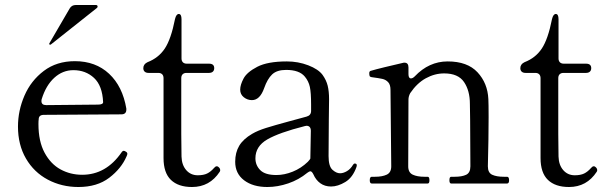

<svg xmlns="http://www.w3.org/2000/svg" viewBox="-20 -735 2420 769"><path d="M490 -119Q490 -115 487 -109Q466 -60 417.5 -23Q369 14 294 14Q227 14 171.5 -15.5Q116 -45 84 -100Q52 -155 52 -228Q52 -292 78 -352Q104 -412 155.5 -451Q207 -490 280 -490Q363 -490 417 -439.5Q471 -389 486 -300V-296Q486 -277 466 -277L156 -275Q135 -275 135 -257Q134 -251 134 -238Q134 -169 158.5 -123.5Q183 -78 222.5 -56.5Q262 -35 309 -35Q405 -35 467 -125Q471 -131 476 -131Q479 -131 485 -127Q490 -124 490 -119ZM147 -338Q146 -335 146 -330Q146 -314 165 -314L372 -316Q393 -316 393 -326Q390 -392 356.5 -423Q323 -454 274 -454Q231 -454 197.5 -423.5Q164 -393 147 -338ZM368 -703Q371 -706 371 -708Q371 -715 364 -715H284Q267 -715 259 -701L178 -562L177 -559Q177 -558 178 -557Q179 -556 181 -556Q183 -556 184 -557Z M635 -102V-422Q635 -432 629.5 -437.5Q624 -443 614 -443H575Q565 -443 559.5 -448Q554 -453 554 -462Q554 -478 571 -486Q615 -503 640 -540.5Q665 -578 681 -659Q686 -679 696 -679Q707 -679 707 -658V-501Q707 -491 712.5 -485.5Q718 -480 728 -480H817Q838 -480 838 -462Q838 -453 832.5 -448Q827 -443 817 -443H727Q717 -443 711.5 -437.5Q706 -432 706 -422V-198L707 -108Q708 -74 726 -53.5Q744 -33 772 -33Q795 -33 809.5 -40Q824 -47 838 -63Q843 -69 848 -69Q853 -69 857.5 -64Q862 -59 862 -54Q862 -50 860 -47Q820 14 749 14Q694 14 664.5 -14.5Q635 -43 635 -102Z M1409 -73 1408 -67Q1393 -24 1363 -6Q1333 12 1306 12Q1281 12 1263 -1Q1245 -14 1235 -37Q1229 -49 1223 -49Q1219 -49 1211 -43Q1177 -15 1134.5 -0.5Q1092 14 1051 14Q993 14 957.5 -13Q922 -40 922 -87Q922 -124 938 -151Q954 -178 990 -199Q1012 -212 1045.5 -222.5Q1079 -233 1138 -249Q1191 -263 1208 -268Q1226 -273 1226 -291V-316Q1226 -364 1221 -387Q1216 -410 1201 -428Q1179 -455 1126 -455Q1089 -455 1070 -437Q1051 -419 1038 -382Q1021 -334 989 -334Q971 -334 956.5 -345.5Q942 -357 942 -376Q942 -395 955.5 -420.5Q969 -446 1010.5 -467.5Q1052 -489 1129 -489Q1174 -489 1214.5 -473.5Q1255 -458 1272 -435Q1287 -414 1292.5 -391.5Q1298 -369 1298 -338Q1298 -291 1297 -255L1296 -110Q1296 -69 1311.5 -55Q1327 -41 1342 -41Q1355 -41 1369.5 -49.5Q1384 -58 1394 -75Q1397 -80 1401 -80Q1409 -80 1409 -73ZM1213 -87Q1223 -98 1223 -100V-101L1225 -211Q1225 -223 1218.5 -228Q1212 -233 1201 -230Q1098 -204 1050.5 -176.5Q1003 -149 1003 -101Q1003 -73 1022.5 -53.5Q1042 -34 1087 -34Q1119 -34 1152.5 -47.5Q1186 -61 1213 -87Z M2011 -27Q2019 -27 2019 -13Q2019 0 2011 0H1787Q1780 0 1780 -13Q1780 -27 1787 -27H1801Q1830 -27 1847 -35Q1864 -43 1864 -69L1863 -255L1862 -319Q1862 -372 1838.5 -406.5Q1815 -441 1759 -441Q1721 -441 1685.5 -421.5Q1650 -402 1623 -362Q1616 -349 1616 -336L1615 -69Q1615 -44 1633 -35.5Q1651 -27 1680 -27H1693Q1700 -27 1700 -13Q1700 0 1693 0H1469Q1461 0 1461 -13Q1461 -27 1469 -27H1482Q1511 -27 1529 -35.5Q1547 -44 1547 -69L1544 -375Q1544 -396 1534.5 -406Q1525 -416 1511.5 -419Q1498 -422 1468 -426Q1462 -427 1460.5 -430.5Q1459 -434 1459 -442Q1459 -449 1464 -451Q1484 -457 1521 -466Q1558 -475 1593 -483Q1595 -484 1600 -484Q1616 -484 1616 -465V-438Q1616 -421 1626 -421Q1633 -421 1641 -429Q1698 -489 1773 -489Q1852 -489 1892.5 -445.5Q1933 -402 1936 -338Q1937 -320 1937 -266Q1937 -184 1934 -69Q1934 -43 1951.5 -35Q1969 -27 1998 -27Z M2145 -102V-422Q2145 -432 2139.5 -437.5Q2134 -443 2124 -443H2085Q2075 -443 2069.5 -448Q2064 -453 2064 -462Q2064 -478 2081 -486Q2125 -503 2150 -540.5Q2175 -578 2191 -659Q2196 -679 2206 -679Q2217 -679 2217 -658V-501Q2217 -491 2222.5 -485.5Q2228 -480 2238 -480H2327Q2348 -480 2348 -462Q2348 -453 2342.5 -448Q2337 -443 2327 -443H2237Q2227 -443 2221.5 -437.5Q2216 -432 2216 -422V-198L2217 -108Q2218 -74 2236 -53.5Q2254 -33 2282 -33Q2305 -33 2319.5 -40Q2334 -47 2348 -63Q2353 -69 2358 -69Q2363 -69 2367.5 -64Q2372 -59 2372 -54Q2372 -50 2370 -47Q2330 14 2259 14Q2204 14 2174.5 -14.5Q2145 -43 2145 -102Z"/></svg>

Font: Shippori Mincho B1
Style: Regular
Weight: 400
Designer: FONTDASU
Foundry: FONTDASU / Google Inc. / but / Adobe
Version: Version 3.110; ttfautohint (v1.8.3)